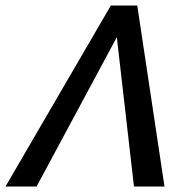

<svg xmlns="http://www.w3.org/2000/svg" viewBox="-32 -678 688 698"><path d="M-12 0 371 -658H467L566 0H455L386 -601H424L101 0Z"/></svg>

Font: Ysabeau Office SemiBold
Style: Italic
Weight: 600
Italic angle: -12°
Designer: Christian Thalmann (Catharsis Fonts)
Version: Version 2.001;gftools[0.9.30]; featfreeze: tnum,lnum,ss02